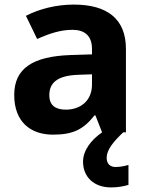

<svg xmlns="http://www.w3.org/2000/svg" viewBox="-20 -577 644 837"><path d="M445 111C445 77 472 43 517 0H529V-364C529 -494 448 -557 302 -557C225 -557 151 -538 93 -508L142 -407C193 -430 243 -447 296 -447C349 -447 381 -421 381 -364V-340L286 -337C123 -331 42 -279 42 -163C42 -45 114 10 211 10C302 10 345 -15 392 -74H396L425 0C377 33 342 79 342 128C342 194 389 240 464 240C496 240 519 235 540 229V142C527 146 505 151 484 151C461 151 445 138 445 111ZM323 -251 381 -253V-208C381 -138 331 -99 267 -99C224 -99 195 -116 195 -162C195 -214 227 -248 323 -251Z"/></svg>

Font: Noto Kufi Arabic
Style: Bold
Weight: 700
Designer: Monotype Design Team, David Williams, Khaled Hosny
Foundry: Google LLC
Version: Version 2.109